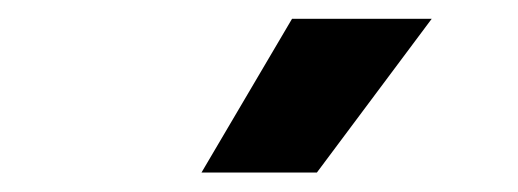

<svg xmlns="http://www.w3.org/2000/svg" viewBox="-20 -752 540 200"><path d="M429.7 -732.4H284.2L189.9 -572.3H310.1Z"/></svg>

Font: Wanted Sans Variable
Style: Regular
Weight: 400
Designer: Original Design by Kil Hyung-jin and Kang Hanbin, Wanted Lab, Inc; Hangeul from Source Han Sans by Jang Soo-young and Ka
Foundry: Wanted Lab, Inc.
Version: Version 1.003;Glyphs 3.2 (3227)